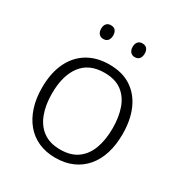

<svg xmlns="http://www.w3.org/2000/svg" viewBox="-170 -846 931 982"><g transform="rotate(30 295.0 -355.0)"><path d="M533 -267Q533 -204 517.5 -153.5Q502 -103 471.5 -66.5Q441 -30 396.5 -10Q352 10 294 10Q239 10 195 -9.5Q151 -29 120.5 -65.5Q90 -102 73.5 -153Q57 -204 57 -267Q57 -353 86 -414.5Q115 -476 169 -509Q223 -542 298 -542Q375 -542 427 -507.5Q479 -473 506 -411.5Q533 -350 533 -267ZM116 -267Q116 -199 135.5 -147.5Q155 -96 194.5 -67.5Q234 -39 295 -39Q357 -39 396.5 -67.5Q436 -96 455 -147.5Q474 -199 474 -267Q474 -333 456 -384Q438 -435 399 -464Q360 -493 297 -493Q207 -493 161.5 -433Q116 -373 116 -267ZM168 -680Q168 -699 177.5 -709.5Q187 -720 203 -720Q221 -720 230 -709.5Q239 -699 239 -680Q239 -661 230 -650Q221 -639 203 -639Q187 -639 177.5 -650Q168 -661 168 -680ZM354 -680Q354 -699 363.5 -709.5Q373 -720 389 -720Q407 -720 416 -709.5Q425 -699 425 -680Q425 -661 416 -650Q407 -639 389 -639Q373 -639 363.5 -650Q354 -661 354 -680Z"/></g></svg>

Font: Noto Sans Khmer Light
Style: Regular
Weight: 300
Version: Version 2.003